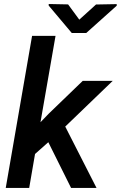

<svg xmlns="http://www.w3.org/2000/svg" viewBox="-20 -927 596 947"><path d="M218.3 -225.6 152.8 -167.5 124 0H8.3L138.2 -750H253.9L179.7 -324.2L220.2 -366.2L388.2 -528.3H536.1L301.8 -302.7L456.1 0H330.6ZM371.1 -830.1 453.6 -904.8 555.7 -906.7V-898.9L405.3 -764.2H334L220.2 -899.4V-907.2L315.9 -905.3Z"/></svg>

Font: Roboto Medium
Style: Italic
Weight: 500
Italic angle: -12°
Designer: Google
Version: Version 2.134; 2016